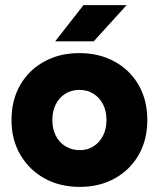

<svg xmlns="http://www.w3.org/2000/svg" viewBox="-20 -720 622 752"><path d="M293 12Q214 12 154 -21.5Q94 -55 59.5 -114Q25 -173 25 -250Q25 -327 58.5 -386Q92 -445 152.5 -478.5Q213 -512 290 -512Q369 -512 429.5 -478.5Q490 -445 523.5 -386Q557 -327 557 -250Q557 -173 523.5 -114Q490 -55 430 -21.5Q370 12 293 12ZM293 -132Q323 -132 346.5 -147Q370 -162 383.5 -188.5Q397 -215 397 -250Q397 -285 383.5 -311.5Q370 -338 346 -353Q322 -368 291 -368Q260 -368 236 -353Q212 -338 198.5 -311.5Q185 -285 185 -250Q185 -215 198.5 -188.5Q212 -162 236.5 -147Q261 -132 293 -132ZM196 -558 307 -700H476L347 -558Z"/></svg>

Font: Figtree Light ExtraBold
Style: Regular
Weight: 800
Version: Version 2.001;gftools[0.9.30]